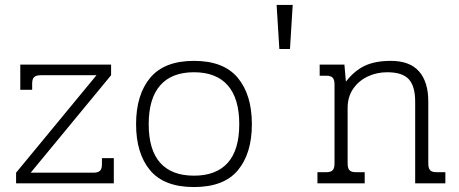

<svg xmlns="http://www.w3.org/2000/svg" viewBox="-20 -741 1855 776"><path d="M45 -43 370 -437H146Q126 -437 118 -429.5Q110 -422 110 -403V-378H62V-480H429V-437L104 -43H356Q376 -43 384 -50.5Q392 -58 392 -77V-102H440V0H45Z M530 -239Q530 -358 587 -426.5Q644 -495 764 -495Q884 -495 941 -426.5Q998 -358 998 -239Q998 -121 941.5 -53Q885 15 764 15Q643 15 586.5 -53Q530 -121 530 -239ZM947 -239Q947 -343 900.5 -396Q854 -449 764 -449Q674 -449 627.5 -396Q581 -343 581 -239Q581 -135 627.5 -83Q674 -31 764 -31Q854 -31 900.5 -83Q947 -135 947 -239Z M1098 -721H1163L1152 -543H1109Z M1263 -45H1298Q1317 -45 1324.5 -53Q1332 -61 1332 -81V-399Q1332 -419 1324.5 -427Q1317 -435 1298 -435H1272V-480H1372L1378 -411Q1413 -456 1455 -475.5Q1497 -495 1560 -495Q1636 -495 1673.5 -452.5Q1711 -410 1711 -331V-81Q1711 -61 1718.5 -53Q1726 -45 1745 -45H1780V0H1658V-330Q1658 -393 1632 -421Q1606 -449 1545 -449Q1502 -449 1465.5 -431.5Q1429 -414 1407 -381.5Q1385 -349 1385 -305V-81Q1385 -61 1392.5 -53Q1400 -45 1419 -45H1454V0H1263Z"/></svg>

Font: Pridi ExtraLight
Style: Regular
Weight: 275
Designer: Katatrad Team
Foundry: CadsonDemak
Version: Version 1.001